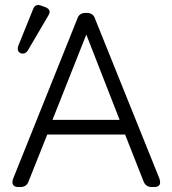

<svg xmlns="http://www.w3.org/2000/svg" viewBox="-20 -752 693 772"><path d="M54 0Q38 0 32.5 -9Q27 -18 33 -34L291 -677Q298 -700 324 -700H329Q355 -700 362 -677L621 -34Q632 0 600 0H590Q566 0 557 -23L483 -211H170L95 -23Q87 0 62 0ZM191 -270H461L327 -613ZM93 -551Q82 -532 63 -538Q46 -546 54 -569L113 -715Q122 -739 146 -729L163 -723Q189 -712 174 -689Z"/></svg>

Font: Zen Maru Gothic
Style: Regular
Weight: 400
Designer: Yoshimichi Ohira
Foundry: Positype
Version: Version 1.002